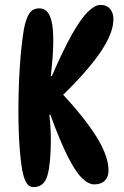

<svg xmlns="http://www.w3.org/2000/svg" viewBox="-20 -752 505 782"><path d="M117 10Q101 10 91 -2.5Q81 -15 74 -43Q66 -75 60.5 -143.5Q55 -212 55 -297Q55 -389 60.5 -476.5Q66 -564 77 -631Q85 -675 99 -696.5Q113 -718 140 -718Q157 -718 169.5 -707Q182 -696 189.5 -667.5Q197 -639 197 -586Q197 -558 194.5 -522.5Q192 -487 187 -442H191Q238 -550 274 -613.5Q310 -677 338.5 -704.5Q367 -732 389 -732Q415 -732 428.5 -715.5Q442 -699 442 -674Q442 -618 389.5 -540Q337 -462 224 -353L232 -372Q325 -272 373.5 -194Q422 -116 422 -57Q422 -32 407 -16.5Q392 -1 364 -1Q340 -1 313.5 -27Q287 -53 255.5 -115.5Q224 -178 185 -285H181Q184 -259 185.5 -233Q187 -207 187 -182Q187 -87 173.5 -38.5Q160 10 117 10Z"/></svg>

Font: DynaPuff Condensed
Style: Regular
Weight: 400
Width: 3
Designer: Toshi Omagari, Jennifer Daniel
Foundry: Google Fonts
Version: Version 2.000